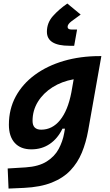

<svg xmlns="http://www.w3.org/2000/svg" viewBox="-20 -843 626 1097"><path d="M28.8 234.4 23.9 119.6 126.5 113.3Q201.2 108.4 246.6 79.8Q292 51.3 315.2 8.1Q338.4 -35.2 346.7 -82.5L351.1 -107.9H336.9Q309.6 -51.3 264.2 -20.5Q218.8 10.3 159.2 10.3Q97.7 10.3 64.2 -26.6Q30.8 -63.5 30.8 -130.4Q30.8 -219.7 69.8 -291.7Q108.9 -363.8 179.4 -415.5Q250 -467.3 344.5 -494.9Q439 -522.5 549.8 -522.5H559.1L483.9 -98.1Q471.7 -29.3 447.8 28.8Q423.8 86.9 382.3 130.6Q340.8 174.3 275.9 200.2Q210.9 226.1 116.7 230.5ZM400.9 -390.1Q333 -377.9 280 -344.5Q227.1 -311 196.5 -261.5Q166 -211.9 166 -152.3Q166 -102.1 215.3 -102.1Q278.8 -102.1 323.2 -156.7Q367.7 -211.4 387.7 -314.9ZM377 -581.5Q248 -581.5 248 -661.6Q248 -712.4 282.2 -751Q316.4 -789.6 364.7 -822.8L440.9 -759.8Q410.6 -738.3 388.4 -721.4Q366.2 -704.6 366.2 -689.5Q366.2 -674.3 388.7 -674.3H420.4L403.8 -581.5Z"/></svg>

Font: Cascadia Code PL
Style: Bold Italic
Weight: 700
Italic angle: -10°
Monospace: yes
Designer: Aaron Bell
Foundry: Saja Typeworks
Version: Version 2404.023; ttfautohint (v1.8.4)